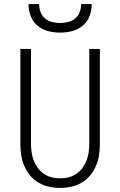

<svg xmlns="http://www.w3.org/2000/svg" viewBox="-20 -910 590 942"><path d="M275 12Q247 12 220 6Q193 0 169 -14Q145 -28 127.5 -49.5Q110 -71 99 -96.5Q88 -122 84 -149.5Q80 -177 80 -205V-670H132V-205Q132 -184 135 -163Q138 -142 145.5 -122.5Q153 -103 165.5 -86Q178 -69 195.5 -57Q213 -45 233.5 -40Q254 -35 275 -35Q296 -35 316.5 -40Q337 -45 354.5 -57Q372 -69 384.5 -86Q397 -103 404.5 -122.5Q412 -142 415 -163Q418 -184 418 -205V-670H470V-205Q470 -177 466 -149.5Q462 -122 451 -96.5Q440 -71 422.5 -49.5Q405 -28 381 -14Q357 0 330 6Q303 12 275 12ZM275 -750Q245 -750 216 -757.5Q187 -765 164 -784Q141 -803 130.5 -831.5Q120 -860 120 -890H172Q172 -870 179 -851Q186 -832 201 -819.5Q216 -807 235.5 -802Q255 -797 275 -797Q295 -797 314.5 -802Q334 -807 349 -819.5Q364 -832 371 -851Q378 -870 378 -890H430Q430 -860 419.5 -831.5Q409 -803 386 -784Q363 -765 334 -757.5Q305 -750 275 -750Z"/></svg>

Font: Lode Dark
Style: Regular
Weight: 400
Monospace: yes
Designer: Belleve Invis
Foundry: Belleve Invis
Version: Version 29.2.0; ttfautohint (v1.8.3)